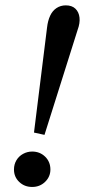

<svg xmlns="http://www.w3.org/2000/svg" viewBox="-20 -702 323 731"><path d="M109.4 -197.3 159.2 -597.7Q162.1 -623 170.9 -642.1Q179.7 -661.1 195.3 -671.4Q210.9 -681.6 230.5 -681.6Q253.9 -681.6 267.1 -668.9Q280.3 -656.2 282.7 -635.3Q285.2 -614.3 275.4 -587.9L149.4 -188.5ZM102.5 9.8Q73.2 9.8 53.2 -9.3Q33.2 -28.3 33.2 -56.6Q33.2 -76.2 42.5 -91.8Q51.8 -107.4 67.9 -116.2Q84 -125 102.5 -125Q131.8 -125 151.9 -105.5Q171.9 -85.9 171.9 -56.6Q171.9 -29.3 151.9 -9.8Q131.8 9.8 102.5 9.8Z"/></svg>

Font: Crimson Pro Medium
Style: Italic
Weight: 500
Italic angle: -12°
Designer: Jacques Le Bailly
Foundry: Baron von Fonthausen
Version: Version 1.003